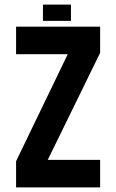

<svg xmlns="http://www.w3.org/2000/svg" viewBox="-20 -816 506 836"><path d="M50 -700H416V-586L188 -120H416V0H50V-114L275 -580H50ZM167 -796H289V-725H167Z"/></svg>

Font: Tschichold
Style: Bold
Weight: 700
Designer: Peter Wiegel
Foundry: Peter Wiegel
Version: Version 1.000; ttfautohint (v1.3)